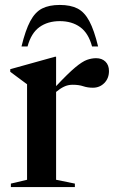

<svg xmlns="http://www.w3.org/2000/svg" viewBox="-20 -757 468 777"><path d="M369 -521.5Q392.5 -521.5 406.8 -507.5Q421 -493.5 421 -469.5Q421 -440 402.2 -421Q383.5 -402 356 -402Q334.5 -402 316.8 -408Q299 -414 274 -414Q255 -414 239 -406.2Q223 -398.5 207 -385V-29.5L283 -14V0H24V-14L89.5 -29.5V-416Q80 -423.5 64.5 -434.5Q49 -445.5 21.5 -466.5V-477L203 -527.5H207V-408.5Q255.5 -460 284.2 -484Q313 -508 332 -514.8Q351 -521.5 369 -521.5ZM222 -671.5Q173 -671.5 139.5 -647.2Q106 -623 91.5 -569H67Q83 -635 102.5 -671.5Q122 -708 150.2 -722.5Q178.5 -737 222 -737Q265.5 -737 293.8 -722.5Q322 -708 341.5 -671.5Q361 -635 377 -569H352.5Q338 -623 304.5 -647.2Q271 -671.5 222 -671.5Z"/></svg>

Font: Newsreader 72pt Medium
Style: Regular
Weight: 500
Designer: Hugues Gentile
Foundry: Production Type
Version: Version 1.003; ttfautohint (v1.8.3)